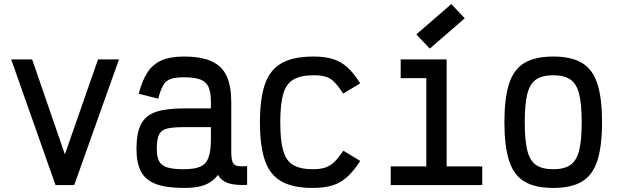

<svg xmlns="http://www.w3.org/2000/svg" viewBox="-20 -910 3040 944"><path d="M253 0 35 -618H138L299 -151L462 -618H565L345 0Z M884 14Q798 14 747 -5Q696 -24 673.5 -66Q651 -108 651 -178Q651 -256 673.5 -299.5Q696 -343 747 -360Q798 -377 884 -377H1017V-409Q1017 -455 1005.5 -481.5Q994 -508 965.5 -519Q937 -530 884 -530Q842 -530 818.5 -521.5Q795 -513 782 -490Q769 -467 758 -425L662 -449Q679 -514 705 -554Q731 -594 774 -613Q817 -632 884 -632Q971 -632 1022 -608Q1073 -584 1095 -534.5Q1117 -485 1117 -409V-168Q1117 -131 1123 -114.5Q1129 -98 1146 -94.5Q1163 -91 1195 -93V-1Q1138 2 1103.5 -9Q1069 -20 1052 -50Q1034 -27 1010.5 -12.5Q987 2 956 8Q925 14 884 14ZM884 -78Q937 -78 965.5 -91Q994 -104 1005.5 -136.5Q1017 -169 1017 -226V-285H884Q831 -285 802 -278Q773 -271 762 -248.5Q751 -226 751 -178Q751 -140 762 -118Q773 -96 802 -87Q831 -78 884 -78Z M1518 14Q1421 14 1364 -18Q1307 -50 1282.5 -121Q1258 -192 1258 -309Q1258 -426 1283 -497Q1308 -568 1365.5 -600Q1423 -632 1522 -632Q1578 -632 1617.5 -619.5Q1657 -607 1688.5 -578.5Q1720 -550 1751 -500L1667 -450Q1644 -486 1625 -505.5Q1606 -525 1582.5 -532.5Q1559 -540 1522 -540Q1459 -540 1423 -519Q1387 -498 1372.5 -448Q1358 -398 1358 -309Q1358 -221 1372 -170.5Q1386 -120 1421 -99Q1456 -78 1518 -78Q1554 -78 1578.5 -86Q1603 -94 1623.5 -113.5Q1644 -133 1668 -169L1751 -119Q1720 -70 1687.5 -40.5Q1655 -11 1615 1.5Q1575 14 1518 14Z M1901 0V-92H2076V-526H1950V-618H2176V-92H2351V0ZM2093 -671 2027 -741 2199 -890 2265 -820Z M2700 14Q2610 14 2557.5 -18Q2505 -50 2482.5 -121.5Q2460 -193 2460 -309Q2460 -426 2482.5 -497Q2505 -568 2557.5 -600Q2610 -632 2700 -632Q2790 -632 2842.5 -600Q2895 -568 2917.5 -497Q2940 -426 2940 -309Q2940 -193 2917.5 -121.5Q2895 -50 2842.5 -18Q2790 14 2700 14ZM2700 -78Q2754 -78 2784.5 -99Q2815 -120 2827.5 -170.5Q2840 -221 2840 -309Q2840 -398 2827.5 -448Q2815 -498 2784.5 -519Q2754 -540 2700 -540Q2646 -540 2615.5 -519Q2585 -498 2572.5 -448Q2560 -398 2560 -309Q2560 -221 2572.5 -170.5Q2585 -120 2615.5 -99Q2646 -78 2700 -78Z"/></svg>

Font: Victor Mono Thin
Style: Bold
Weight: 700
Monospace: yes
Version: Version 1.561;gftools[0.9.30]